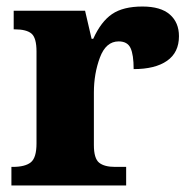

<svg xmlns="http://www.w3.org/2000/svg" viewBox="-20 -569 584 589"><path d="M15 -57H19Q57 -57 74.5 -71Q92 -85 92 -129V-411Q92 -453 76.5 -466Q61 -479 25 -479H22V-536H241L261 -450H266Q290 -503 324 -526Q358 -549 417 -549Q473 -549 501 -524.5Q529 -500 529 -458Q529 -408 492.5 -382.5Q456 -357 390 -357Q390 -401 380.5 -421.5Q371 -442 344 -442Q305 -442 286.5 -392.5Q268 -343 268 -285V-124Q268 -83 284 -70Q300 -57 333 -57H367V0H15Z"/></svg>

Font: Noto Serif ExtraBold
Style: Regular
Weight: 800
Designer: Monotype Design Team
Foundry: Monotype Imaging Inc.
Version: Version 1.001